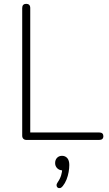

<svg xmlns="http://www.w3.org/2000/svg" viewBox="-20 -731 567 1003"><path d="M118 0Q108 0 102 -6Q96 -12 96 -22V-689Q96 -700 101.5 -705.5Q107 -711 117 -711Q127 -711 132.5 -705.5Q138 -700 138 -689V-39H498Q509 -39 514.5 -34Q520 -29 520 -20Q520 -10 514.5 -5Q509 0 498 0ZM308 241Q301 250 293.5 251.5Q286 253 281 249Q276 245 275.5 237.5Q275 230 282 220Q294 203 299.5 184.5Q305 166 305 150L308 159Q290 159 279 148Q268 137 268 121Q268 104 278 93.5Q288 83 304 83Q321 83 331.5 95Q342 107 342 131Q342 148 338.5 168Q335 188 327.5 207Q320 226 308 241Z"/></svg>

Font: Nunito ExtraLight
Style: Regular
Weight: 200
Designer: Vernon Adams
Foundry: Vernon Adams
Version: Version 3.602